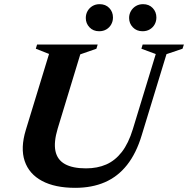

<svg xmlns="http://www.w3.org/2000/svg" viewBox="-20 -889 903 922"><path d="M257 -271.5Q237.5 -206.5 246.2 -164Q255 -121.5 292 -101Q329 -80.5 393 -80.5Q447.5 -80.5 490.2 -99.2Q533 -118 565 -159.2Q597 -200.5 618 -269L728 -629.5L659 -655L665 -675H863L856.5 -655L779.5 -629L660.5 -239.5Q634.5 -153 590.2 -97Q546 -41 483.8 -14Q421.5 13 341 13Q244 13 181.8 -20.2Q119.5 -53.5 98.5 -115.8Q77.5 -178 104 -265L215.5 -630L152 -655L158 -675H449L443 -655L365.5 -628ZM456 -739Q427.5 -739 409.8 -757.8Q392 -776.5 392 -802.5Q392 -821 400.5 -836Q409 -851 424 -860Q439 -869 458.5 -869Q487 -869 504.8 -850.5Q522.5 -832 522.5 -805Q522.5 -787 514.2 -772Q506 -757 491 -748Q476 -739 456 -739ZM664.5 -739Q636 -739 618 -757.8Q600 -776.5 600 -802.5Q600 -821 608.8 -836Q617.5 -851 632.5 -860Q647.5 -869 667 -869Q695.5 -869 713.2 -850.5Q731 -832 731 -805Q731 -787 722.8 -772Q714.5 -757 699.5 -748Q684.5 -739 664.5 -739Z"/></svg>

Font: Newsreader 24pt
Style: Bold Italic
Weight: 700
Italic angle: -17°
Designer: Hugues Gentile
Foundry: Production Type
Version: Version 1.003